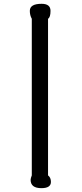

<svg xmlns="http://www.w3.org/2000/svg" viewBox="-20 -790 423 994"><path d="M144.6 -692.8Q134.4 -710.8 134.4 -733.8Q134.4 -770.3 195.4 -770.3Q241.5 -770.3 241.5 -733.8Q241.5 -700.5 228.7 -692.8V117.9Q243.6 129.2 243.6 151.8Q243.6 184.1 194.4 184.1Q138.5 184.1 138.5 141Q138.5 133.3 144.6 117.9Z"/></svg>

Font: Myanmar Handwriting
Style: Regular
Weight: 400
Designer: Khon Soe Zaw Thu
Foundry: PaOh Unicode khonsoezawthu@gmail.com and @hotmail.com
Version: Version 1.30 November 9, 2016